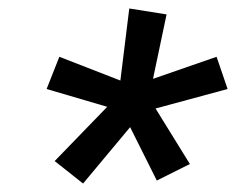

<svg xmlns="http://www.w3.org/2000/svg" viewBox="-20 -843 557 453"><path d="M176 -410 109 -463 233 -591 90 -633 120 -709 264 -653 285 -823 373 -809 341 -657 491 -709 517 -633 347 -587 428 -456 350 -417 287 -543Z"/></svg>

Font: Iosevka Curly Medium
Style: Italic
Weight: 500
Italic angle: -9°
Monospace: yes
Designer: Belleve Invis
Foundry: Belleve Invis
Version: Version 22.1.2; ttfautohint (v1.8.4)